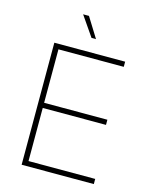

<svg xmlns="http://www.w3.org/2000/svg" viewBox="-132 -993 863 1079"><g transform="rotate(15 300.0 -453.0)"><path d="M100 0V-710H512V-680H132V-369H500V-339H132V-30H520V0ZM295 -790 215 -906H249L321 -790Z"/></g></svg>

Font: Geist Mono Thin
Style: Regular
Weight: 100
Monospace: yes
Designer: Basement.studio, Andrés Briganti, Mateo Zaragoza
Foundry: Basement.studio, Vercel, Andrés Briganti, Guido Ferreyra, Mateo Zaragoza
Version: Version 1.500; ttfautohint (v1.8.4.7-5d5b)